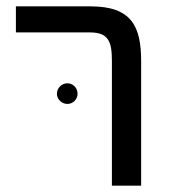

<svg xmlns="http://www.w3.org/2000/svg" viewBox="-20 -584 544 604"><path d="M30 -482H264C323 -482 332 -450 332 -392V0H424V-392C424 -501 394 -564 265 -564H30ZM192 -257C210 -257 224 -272 224 -289C224 -307 210 -322 192 -322C174 -322 159 -307 159 -289C159 -272 174 -257 192 -257Z"/></svg>

Font: FiraGO Unicode
Style: Regular
Weight: 400
Designer: bBox Type
Foundry: bBox Type GmbH
Version: Version 1.001;PS 001.001;hotconv 1.0.88;makeotf.lib2.5.64775